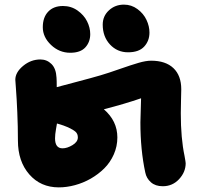

<svg xmlns="http://www.w3.org/2000/svg" viewBox="-20 -788 854 826"><path d="M530.8 -563Q484.4 -563 453.1 -596.7Q421.9 -630.4 421.9 -682.1Q421.9 -718.8 448.5 -743.4Q475.1 -768.1 513.2 -768.1Q545.4 -768.1 571.3 -749Q597.2 -730 610.1 -702.6Q623 -675.3 623 -647.9Q623 -612.3 600.3 -587.6Q577.6 -563 530.8 -563ZM282.2 -561Q234.9 -561 199.5 -594.7Q164.1 -628.4 164.1 -670.9Q164.1 -713.4 187.3 -737.8Q210.4 -762.2 251 -762.2Q286.1 -762.2 313.7 -742.7Q341.3 -723.1 354.7 -696Q368.2 -668.9 368.2 -641.1Q368.2 -607.4 347.2 -584.2Q326.2 -561 282.2 -561ZM232.9 18.1Q154.8 18.1 106 -37.8Q57.1 -93.8 57.1 -183.1Q57.1 -244.1 54.4 -305.2Q51.8 -366.2 48.8 -403.6Q45.9 -440.9 45.9 -444.8Q45.9 -476.6 79.3 -504.4Q112.8 -532.2 153.8 -532.2Q181.6 -532.2 201.4 -512.7Q221.2 -493.2 223.1 -454.1Q224.1 -442.9 224.1 -413.1Q235.8 -416.5 305.7 -434.8Q375.5 -453.1 412.1 -463.9Q445.3 -473.6 494.6 -491Q543.9 -508.3 575.9 -517.6Q607.9 -526.9 629.9 -526.9Q692.4 -526.9 726.1 -494.9Q759.8 -462.9 759.8 -403.8Q759.8 -393.1 758.8 -358.4Q757.8 -323.7 757.8 -300.8Q757.8 -192.9 773.9 -117.2Q778.8 -90.3 778.8 -85.9Q778.8 -47.9 750.5 -17.3Q722.2 13.2 680.2 13.2Q648.4 13.2 629.2 -3.9Q609.9 -21 605 -45.9Q584 -143.1 584 -261.2Q584 -278.8 586.9 -365.2Q516.1 -340.8 426.8 -317.9Q484.9 -267.6 484.9 -196.8Q484.9 -158.2 469.5 -123.5Q454.1 -88.9 428.5 -63.5Q402.8 -38.1 370.4 -19.5Q337.9 -1 302.5 8.5Q267.1 18.1 232.9 18.1ZM216.8 -192.9Q216.8 -149.9 249 -149.9Q269 -149.9 292 -163.8Q314.9 -177.7 314.9 -196.8Q314.9 -212.4 304.9 -221.2Q294.9 -230 272.9 -240.2Q255.9 -248 225.1 -256.8Q225.1 -255.9 220.9 -232.4Q216.8 -209 216.8 -192.9Z"/></svg>

Font: Shantell Sans Normal
Style: Regular
Weight: 800
Designer: Stephen Nixon, Anya Danilova, Shantell Martin
Foundry: Arrow Type
Version: Version 1.006;[559af2be0]